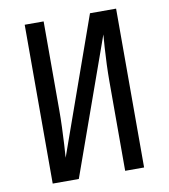

<svg xmlns="http://www.w3.org/2000/svg" viewBox="-82 -800 764 869"><g transform="rotate(-10 300.0 -365.0)"><path d="M90 0V-730H177V-320Q177 -284 175.5 -243.5Q174 -203 172 -166.5Q170 -130 168 -105L390 -730H510V0H423V-410Q423 -447 424.5 -487.5Q426 -528 428.5 -564.5Q431 -601 433 -625L210 0Z"/></g></svg>

Font: JetBrainsMonoNL NF
Style: Regular
Weight: 400
Designer: Philipp Nurullin, Konstantin Bulenkov
Foundry: JetBrains
Version: Version 2.304; ttfautohint (v1.8.4.7-5d5b);Nerd Fonts 3.2.1